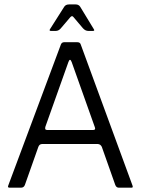

<svg xmlns="http://www.w3.org/2000/svg" viewBox="-20 -859 684 877"><path d="M413.2 -278 307.3 -575.8Q299.7 -595.7 292.5 -575.8L187.5 -280.7Q182.8 -265.3 195 -265.3H406.3Q418 -265.5 413.2 -278ZM155.2 -188.2 93.7 -14.3Q89 -1.7 75.7 -1.7H23.5Q13.2 -1.7 18 -12.5L258.2 -656Q262.3 -666.2 273.3 -666.2H333Q345.7 -666.2 348.7 -656L584.8 -12.7Q589.3 -1.7 581.2 -1.7H522.8Q511.2 -1.7 506.5 -14.3L445 -188.3Q439.2 -200.2 427 -201.2H172.7Q160 -201.2 155.2 -188.2ZM208.3 -725.7 273.7 -828.7Q280.7 -838.8 295.8 -838.8H325.5Q339.7 -838.8 346.5 -827.8L408.5 -725.8Q414.2 -717.5 403.5 -717.7H383.7Q369.5 -717.8 358.8 -730L316.2 -780.3Q309.5 -790 301 -780.3L257.3 -729Q247.7 -717.8 234.3 -717.7H213.3Q203 -717.7 208.3 -725.7Z"/></svg>

Font: Vivano Light
Style: Regular
Weight: 300
Designer: Joe Prince, Josias Burgherr
Version: Version 2.064;September 19, 2022;FontCreator 14.0.0.2877 64-